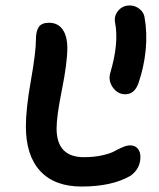

<svg xmlns="http://www.w3.org/2000/svg" viewBox="-20 -683 580 699"><path d="M436 -339.8Q408.7 -339.8 390.9 -364.5Q373 -389.2 381.8 -418.9Q413.6 -525.9 398.9 -601.1Q394.5 -625.5 410.6 -644.3Q426.8 -663.1 452.1 -663.1Q471.2 -663.1 486.8 -651.4Q502.4 -639.6 505.9 -622.1Q516.6 -563 510.3 -500Q503.9 -437 483.9 -379.9Q469.7 -339.8 436 -339.8ZM276.9 -3.9Q178.7 -3.9 126.5 -60.3Q74.2 -116.7 74.2 -223.1Q74.2 -287.1 92.5 -390.1Q110.8 -493.2 110.8 -539.1Q110.8 -569.8 121.3 -585Q131.8 -600.1 158.2 -600.1Q190.9 -600.1 208 -575.7Q225.1 -551.3 225.1 -507.8Q225.1 -454.6 205.6 -357.2Q186 -259.8 186 -215.8Q186 -110.8 285.2 -110.8Q321.8 -110.8 351.6 -117.4Q381.3 -124 396.2 -132.3Q411.1 -140.6 426.5 -147.2Q441.9 -153.8 454.1 -153.8Q471.2 -153.8 481.2 -142.3Q491.2 -130.9 491.2 -111.8Q491.2 -68.8 455.1 -43Q387.7 -3.9 276.9 -3.9Z"/></svg>

Font: Shantell Sans Irregular Bouncy
Style: Regular
Weight: 500
Designer: Stephen Nixon, Anya Danilova, Shantell Martin
Foundry: Arrow Type
Version: Version 1.006;[9816181b4]